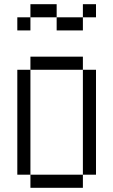

<svg xmlns="http://www.w3.org/2000/svg" viewBox="-20 -895 540 915"><path d="M250 -812.5H125V-875H250ZM62.5 -562.5H125V-62.5H62.5ZM62.5 -812.5H125V-750H62.5ZM125 -62.5H375V0H125ZM125 -625H375V-562.5H125ZM250 -812.5H375V-750H250ZM375 -562.5H437.5V-62.5H375ZM375 -875H437.5V-812.5H375Z"/></svg>

Font: ChillBitmapSE 16px
Style: Regular
Weight: 400
Designer: Designed by Warren2060
Foundry: ChillType
Version: Version 1.000